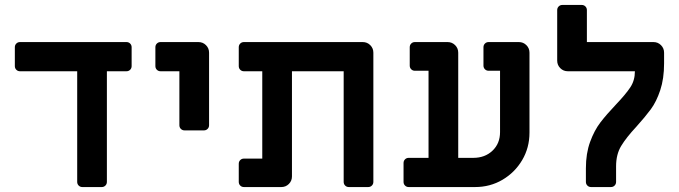

<svg xmlns="http://www.w3.org/2000/svg" viewBox="-20 -756 2745 776"><path d="M292 -21V-468H61Q52 -468 46 -474Q40 -480 40 -489V-565Q40 -574 46 -580Q52 -586 61 -586H491Q500 -586 506 -580Q512 -574 512 -565V-489Q512 -480 506 -474Q500 -468 491 -468H412V-21Q412 -12 406 -6Q400 0 391 0H313Q304 0 298 -6Q292 -12 292 -21Z M705 -250V-468H629Q620 -468 614 -474Q608 -480 608 -489V-565Q608 -574 614 -580Q620 -586 629 -586H782Q800 -586 812.5 -573.5Q825 -561 825 -543V-250Q825 -241 819 -235Q813 -229 804 -229H726Q717 -229 711 -235Q705 -241 705 -250Z M945 -21V-94Q945 -103 951 -109Q957 -115 966 -115H1040V-468H966Q957 -468 951 -474Q945 -480 945 -489V-565Q945 -574 951 -580Q957 -586 966 -586H1446Q1464 -586 1476.5 -573.5Q1489 -561 1489 -543V-21Q1489 -12 1483 -6Q1477 0 1468 0H1390Q1381 0 1375 -6Q1369 -12 1369 -21V-468H1160V-43Q1160 -25 1147.5 -12.5Q1135 0 1117 0H966Q957 0 951 -6Q945 -12 945 -21Z M1611 -21V-97Q1611 -106 1617 -112Q1623 -118 1632 -118H1712V-470H1657Q1648 -470 1642 -476Q1636 -482 1636 -491V-565Q1636 -574 1642 -580Q1648 -586 1657 -586H1789Q1807 -586 1819.5 -573.5Q1832 -561 1832 -543V-118H1893Q1940 -118 1970.5 -147Q2001 -176 2001 -222V-470H1955Q1946 -470 1940 -476Q1934 -482 1934 -491V-565Q1934 -574 1940 -580Q1946 -586 1955 -586H2077Q2095 -586 2107.5 -573.5Q2120 -561 2120 -543V-220Q2120 -159 2090.5 -109Q2061 -59 2011 -29.5Q1961 0 1900 0H1632Q1623 0 1617 -6Q1611 -12 1611 -21Z M2348 -21V-76Q2348 -136 2365 -182.5Q2382 -229 2406.5 -261Q2431 -293 2469 -333Q2509 -375 2527.5 -403Q2546 -431 2546 -467V-468H2275Q2257 -468 2244.5 -480.5Q2232 -493 2232 -511V-715Q2232 -724 2238 -730Q2244 -736 2253 -736H2331Q2340 -736 2346 -730Q2352 -724 2352 -715V-586H2621Q2639 -586 2651.5 -573.5Q2664 -561 2664 -543V-500Q2664 -438 2648.5 -391.5Q2633 -345 2610.5 -314.5Q2588 -284 2552 -244Q2511 -200 2490.5 -166Q2470 -132 2470 -84V-21Q2470 -12 2464 -6Q2458 0 2449 0H2369Q2360 0 2354 -6Q2348 -12 2348 -21Z"/></svg>

Font: Miriam Libre
Style: Bold
Weight: 700
Designer: Michal Sahar
Foundry: Hagilda
Version: Version 1.001